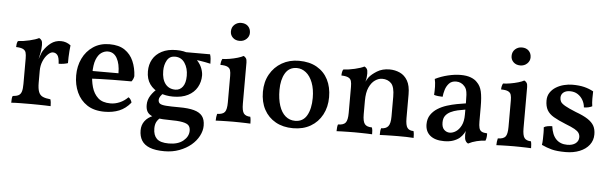

<svg xmlns="http://www.w3.org/2000/svg" viewBox="-55 -899 4288 1350"><g transform="rotate(5 2089.0 -224.0)"><path d="M216 -155Q216 -112 225 -89Q234 -66 254.5 -57Q275 -48 308 -45Q311 -36 312.5 -24Q314 -12 314 3Q298 2 276 1.5Q254 1 229 0.5Q204 0 179 0Q141 0 100 0.5Q59 1 36 3Q36 -13 37 -25Q38 -37 42 -45Q69 -47 83.5 -55Q98 -63 104 -82Q110 -101 110 -136V-227H216ZM216 -293V-212H110V-323L216 -420Q216 -389 210 -362Q204 -335 198 -306ZM194 -300Q204 -327 210.5 -346.5Q217 -366 224 -378Q246 -413 276.5 -436Q307 -459 347 -459Q385 -459 416 -435Q414 -418 412 -395.5Q410 -373 409.5 -350.5Q409 -328 409 -309Q398 -305 380 -302Q362 -299 344 -299Q342 -344 329.5 -359.5Q317 -375 297 -375Q281 -375 261.5 -356Q242 -337 229 -306Q216 -275 216 -238ZM110 -212V-316Q110 -342 105.5 -357.5Q101 -373 85 -381Q69 -389 36 -390Q36 -402 38 -413Q40 -424 45 -433Q83 -435 126 -445Q169 -455 192 -467Q202 -463 209 -453Q216 -443 216 -420Z M695 9Q620 9 571.5 -23Q523 -55 498.5 -109Q474 -163 474 -228Q474 -294 500 -348Q526 -402 574.5 -434.5Q623 -467 689 -467Q756 -467 797 -439Q838 -411 858.5 -364Q879 -317 882 -258Q878 -235 865 -220Q845 -220 810.5 -220Q776 -220 733.5 -219.5Q691 -219 646.5 -217.5Q602 -216 563 -214V-269H769Q769 -335 746.5 -375Q724 -415 682 -415Q658 -415 636 -400Q614 -385 600 -349.5Q586 -314 586 -251Q586 -201 599 -155.5Q612 -110 643 -81.5Q674 -53 731 -53Q764 -53 796.5 -67Q829 -81 854 -107Q862 -103 869.5 -92Q877 -81 878 -71Q843 -28 797.5 -9.5Q752 9 695 9Z M1138 249Q1074 249 1034.5 233.5Q995 218 977 188.5Q959 159 959 117Q959 79 980 51Q1001 23 1039 8L1094 14Q1071 33 1062.5 51.5Q1054 70 1054 95Q1054 143 1079 167.5Q1104 192 1164 192Q1229 192 1266 161.5Q1303 131 1303 90Q1303 67 1291.5 53.5Q1280 40 1247 33.5Q1214 27 1150 27Q1106 27 1075 22.5Q1044 18 1024 7.5Q1004 -3 995 -20.5Q986 -38 986 -65Q986 -101 1006 -132Q1026 -163 1056 -187L1102 -161Q1084 -146 1075.5 -132.5Q1067 -119 1067 -108Q1067 -90 1078.5 -81.5Q1090 -73 1122.5 -70.5Q1155 -68 1215 -68Q1280 -68 1320 -57Q1360 -46 1379 -21.5Q1398 3 1398 46Q1398 82 1379 118.5Q1360 155 1325.5 184Q1291 213 1243 231Q1195 249 1138 249ZM1165 -139Q1113 -139 1069 -157Q1025 -175 999.5 -211Q974 -247 974 -301Q974 -349 995 -386Q1016 -423 1058 -445Q1100 -467 1161 -467Q1214 -467 1250.5 -450.5Q1287 -434 1311 -408.5Q1335 -383 1345.5 -355Q1356 -327 1356 -304Q1356 -259 1334.5 -221Q1313 -183 1270.5 -161Q1228 -139 1165 -139ZM1177 -189Q1209 -189 1229 -215.5Q1249 -242 1249 -293Q1249 -346 1224.5 -383Q1200 -420 1155 -420Q1117 -420 1099 -388Q1081 -356 1081 -314Q1081 -254 1106.5 -221.5Q1132 -189 1177 -189ZM1407 -392Q1391 -396 1369.5 -400Q1348 -404 1327.5 -407Q1307 -410 1291 -411L1213 -458H1399Q1404 -444 1405.5 -426.5Q1407 -409 1407 -392Z M1479 3Q1479 -9 1480.5 -22Q1482 -35 1485 -45Q1525 -46 1539 -64Q1553 -82 1553 -132V-319Q1553 -343 1548.5 -358.5Q1544 -374 1528 -382Q1512 -390 1478 -390Q1478 -402 1480.5 -413Q1483 -424 1488 -433Q1508 -433 1538 -438Q1568 -443 1595 -451Q1622 -459 1635 -467Q1645 -463 1652 -453Q1659 -443 1659 -423V-132Q1659 -82 1672.5 -64Q1686 -46 1719 -45Q1722 -35 1723 -21Q1724 -7 1724 3Q1708 2 1688 1.5Q1668 1 1646 0.5Q1624 0 1603 0Q1581 0 1558.5 0.5Q1536 1 1515.5 1.5Q1495 2 1479 3ZM1597 -570Q1568 -570 1549.5 -587.5Q1531 -605 1531 -631Q1531 -661 1551 -679Q1571 -697 1598 -697Q1629 -697 1647 -679Q1665 -661 1665 -632Q1665 -607 1645.5 -588.5Q1626 -570 1597 -570Z M2025 9Q1954 9 1901.5 -20.5Q1849 -50 1820.5 -103Q1792 -156 1792 -228Q1792 -298 1822.5 -352Q1853 -406 1906 -436.5Q1959 -467 2026 -467Q2101 -467 2153 -437Q2205 -407 2232 -354Q2259 -301 2259 -230Q2259 -161 2230 -106.5Q2201 -52 2148.5 -21.5Q2096 9 2025 9ZM2035 -44Q2091 -44 2118 -91.5Q2145 -139 2145 -215Q2145 -277 2127.5 -322.5Q2110 -368 2080.5 -391.5Q2051 -415 2016 -415Q1961 -415 1934 -369Q1907 -323 1907 -251Q1907 -187 1922.5 -140Q1938 -93 1967 -68.5Q1996 -44 2035 -44Z M2406 -212V-316Q2406 -342 2401.5 -357.5Q2397 -373 2381 -381Q2365 -389 2332 -390Q2332 -402 2334 -413Q2336 -424 2341 -433Q2379 -435 2422 -445Q2465 -455 2488 -467Q2498 -463 2505 -453Q2512 -443 2512 -420ZM2814 -132Q2814 -81 2827.5 -63Q2841 -45 2871 -45Q2874 -35 2875 -24Q2876 -13 2876 3Q2854 1 2824 0.5Q2794 0 2763 0Q2742 0 2718.5 0.5Q2695 1 2674 1.5Q2653 2 2637 3Q2637 -12 2638 -24Q2639 -36 2643 -45Q2676 -45 2692 -64Q2708 -83 2708 -134V-273Q2708 -342 2684 -367Q2660 -392 2620 -392Q2595 -392 2570 -375Q2545 -358 2528.5 -322Q2512 -286 2512 -227V-132Q2512 -82 2526.5 -63.5Q2541 -45 2577 -45Q2581 -35 2582 -23.5Q2583 -12 2583 3Q2569 2 2548 1.5Q2527 1 2504 0.5Q2481 0 2459 0Q2438 0 2414.5 0.5Q2391 1 2369 1.5Q2347 2 2332 3Q2332 -12 2333.5 -24.5Q2335 -37 2338 -45Q2377 -45 2391.5 -63.5Q2406 -82 2406 -132V-316L2512 -420Q2512 -408 2510.5 -393Q2509 -378 2504 -361Q2508 -368 2512 -376Q2516 -384 2523 -393Q2541 -416 2578 -439Q2615 -462 2666 -462Q2705 -462 2739 -446.5Q2773 -431 2793.5 -395.5Q2814 -360 2814 -299Z M3261 9Q3249 4 3242 -9.5Q3235 -23 3235 -50Q3235 -60 3236.5 -73.5Q3238 -87 3241 -99H3244Q3240 -80 3228.5 -61Q3217 -42 3200 -27Q3182 -12 3155 -2.5Q3128 7 3091 7Q3027 7 2992.5 -21.5Q2958 -50 2958 -101Q2958 -140 2976.5 -167.5Q2995 -195 3024.5 -213.5Q3054 -232 3089 -243Q3124 -254 3158.5 -260.5Q3193 -267 3221 -271Q3221 -309 3219.5 -331Q3218 -353 3213.5 -366.5Q3209 -380 3200 -390Q3188 -404 3173 -411Q3158 -418 3140 -418Q3108 -418 3090 -398.5Q3072 -379 3064 -352.5Q3056 -326 3054 -303Q3040 -303 3022 -305Q3004 -307 2993 -311Q2995 -337 2994.5 -368Q2994 -399 2988 -423Q3030 -444 3078 -455.5Q3126 -467 3167 -467Q3210 -467 3239 -456Q3268 -445 3284 -427Q3309 -403 3318 -363.5Q3327 -324 3327 -256V-153Q3327 -124 3331.5 -107Q3336 -90 3349 -82.5Q3362 -75 3388 -74Q3389 -62 3387.5 -48Q3386 -34 3381 -22Q3353 -21 3320 -13Q3287 -5 3261 9ZM3125 -56Q3147 -56 3169 -70.5Q3191 -85 3206 -114.5Q3221 -144 3221 -192V-227Q3195 -223 3168 -217Q3141 -211 3118.5 -200Q3096 -189 3082.5 -171Q3069 -153 3069 -123Q3069 -88 3086 -72Q3103 -56 3125 -56Z M3460 3Q3460 -9 3461.5 -22Q3463 -35 3466 -45Q3506 -46 3520 -64Q3534 -82 3534 -132V-319Q3534 -343 3529.5 -358.5Q3525 -374 3509 -382Q3493 -390 3459 -390Q3459 -402 3461.5 -413Q3464 -424 3469 -433Q3489 -433 3519 -438Q3549 -443 3576 -451Q3603 -459 3616 -467Q3626 -463 3633 -453Q3640 -443 3640 -423V-132Q3640 -82 3653.5 -64Q3667 -46 3700 -45Q3703 -35 3704 -21Q3705 -7 3705 3Q3689 2 3669 1.5Q3649 1 3627 0.5Q3605 0 3584 0Q3562 0 3539.5 0.5Q3517 1 3496.5 1.5Q3476 2 3460 3ZM3578 -570Q3549 -570 3530.5 -587.5Q3512 -605 3512 -631Q3512 -661 3532 -679Q3552 -697 3579 -697Q3610 -697 3628 -679Q3646 -661 3646 -632Q3646 -607 3626.5 -588.5Q3607 -570 3578 -570Z M4105 -433Q4104 -408 4104 -381Q4104 -354 4108 -328Q4097 -322 4081.5 -318.5Q4066 -315 4050 -315Q4048 -342 4034.5 -366Q4021 -390 3998 -405Q3975 -420 3943 -420Q3914 -420 3897 -406Q3880 -392 3880 -369Q3880 -353 3887 -340.5Q3894 -328 3919 -313.5Q3944 -299 3996 -278Q4051 -258 4082 -237.5Q4113 -217 4126.5 -192.5Q4140 -168 4140 -132Q4140 -90 4115.5 -58Q4091 -26 4047.5 -8.5Q4004 9 3949 9Q3888 9 3851.5 -0.5Q3815 -10 3779 -27Q3782 -44 3782.5 -67Q3783 -90 3783 -112.5Q3783 -135 3781 -151Q3790 -158 3807 -161Q3824 -164 3840 -164Q3848 -103 3877.5 -73Q3907 -43 3956 -43Q3993 -43 4014.5 -59.5Q4036 -76 4036 -103Q4036 -120 4027.5 -133Q4019 -146 3997 -158.5Q3975 -171 3931 -188Q3879 -209 3846.5 -228Q3814 -247 3799 -273.5Q3784 -300 3784 -341Q3784 -373 3800 -397Q3816 -421 3841.5 -436.5Q3867 -452 3897.5 -459.5Q3928 -467 3956 -467Q4004 -467 4039 -458.5Q4074 -450 4105 -433Z"/></g></svg>

Font: Vollkorn Medium
Style: Regular
Weight: 500
Designer: Friedrich Althausen
Foundry: Friedrich Althausen
Version: Version 5.000